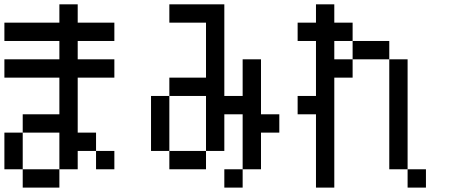

<svg xmlns="http://www.w3.org/2000/svg" viewBox="-20 -853 2040 873"><path d="M0 -83.3V-250H83.3V-83.3ZM0 -500V-583.3H250V-666.7H0V-750H250V-833.3H333.3V-750H500V-666.7H333.3V-583.3H500V-500H333.3V-250H416.7V-166.7H333.3V-83.3H250V-250H83.3V-333.3H250V-500ZM500 -166.7V-83.3H416.7V-166.7ZM83.3 -83.3H250V0H83.3Z M666.7 -166.7V-416.7H750V-166.7ZM1000 -166.7H916.7V-416.7H750V-500H916.7V-750H750V-833.3H1000V-416.7H1083.3V-583.3H1166.7V-333.3H1250V-250H1166.7V-83.3H1083.3V-333.3H1000ZM1000 0V-83.3H1083.3V0ZM750 -166.7H916.7V-83.3H750Z M1333.3 -333.3V-416.7H1416.7V-666.7H1333.3V-750H1416.7V-833.3H1500V-750H1583.3V-666.7H1500V-583.3H1583.3V-500H1500V0H1416.7V-333.3ZM1833.3 -83.3H1750V-583.3H1833.3ZM1833.3 0V-83.3H1916.7V0ZM1583.3 -583.3V-666.7H1750V-583.3Z"/></svg>

Font: Galmuri11 Condensed
Style: Regular
Weight: 400
Width: 3
Designer: Lee Minseo (quiple)
Version: Version 2.399;hotconv 1.1.1;makeotfexe 2.6.0 DEVELOPMENT